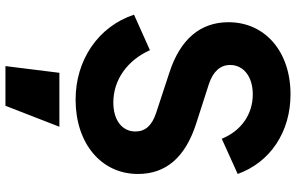

<svg xmlns="http://www.w3.org/2000/svg" viewBox="-206 -590 1060 687"><g transform="rotate(90 323.5 -247.0)"><path d="M337 12C494 12 603 -80 603 -211C603 -311 544 -380 424 -419L281 -465C236 -480 213 -506 213 -541C213 -589 255 -622 318 -622C390 -622 449 -580 477 -511L603 -568C561 -685 452 -757 318 -757C165 -757 60 -666 60 -535C60 -435 120 -363 239 -324L385 -276C430 -261 451 -237 451 -202C451 -154 410 -123 347 -123C267 -123 197 -172 160 -254L33 -197C76 -68 196 12 337 12ZM217 263H359L434 70H241Z"/></g></svg>

Font: Mluvka ExtraBold
Style: Regular
Weight: 800
Designer: Modified by Jiří Krblich, Original typeface by Gumpita Rahayu
Foundry: Gumpita Rahayu & Jiří Krblich
Version: Version 2.000;Glyphs 3.1.1 (3134)